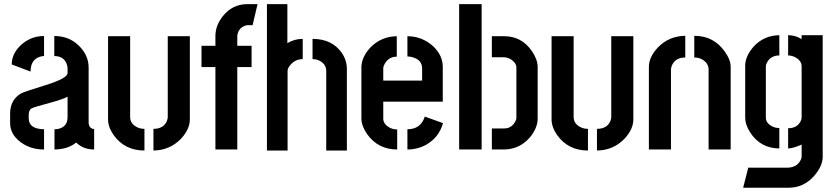

<svg xmlns="http://www.w3.org/2000/svg" viewBox="-20 -714 3985 917"><path d="M28.3 -126Q28.3 -71.3 81.1 -33.2Q127 0 190.4 0V-96.7Q118.2 -97.7 117.2 -147.5V-168Q118.2 -187.5 128.9 -195.3Q136.7 -201.2 220.7 -223.6Q279.3 -239.3 302.7 -252V-155.3Q302.7 -108.4 258.8 -98.6Q250 -96.7 240.2 -96.7V0Q304.7 -1 343.8 -33.2Q377.9 0 429.7 0V-97.7Q404.3 -99.6 403.3 -128.9V-391.6Q403.3 -450.2 356.4 -496.1Q309.6 -542 239.3 -542V-446.3Q283.2 -446.3 297.9 -410.2Q302.7 -398.4 302.7 -385.7V-365.2Q302.7 -339.8 195.3 -306.6Q93.8 -275.4 80.1 -267.6Q29.3 -237.3 28.3 -173.8ZM36.1 -406.2 126 -372.1Q126 -427.7 168.9 -442.4Q179.7 -446.3 190.4 -446.3V-542Q123 -542 74.2 -493.2Q36.1 -454.1 36.1 -406.2Z M496.1 -143.6V-541H601.6V-155.3Q601.6 -124 632.8 -107.4Q649.4 -98.6 669.9 -98.6V4.9Q575.2 4.9 522.5 -69.3Q496.1 -107.4 496.1 -143.6ZM712.9 4.9V-98.6Q761.7 -98.6 777.3 -136.7Q781.2 -146.5 781.2 -155.3V-541H886.7V-143.6Q886.7 -97.7 845.7 -52.7Q792 3.9 712.9 4.9Z M942.4 -393.6V-495.1H1008.8V-543Q1008.8 -591.8 1044.9 -637.7Q1089.8 -693.4 1160.2 -694.3H1210L1186.5 -593.8H1160.2Q1118.2 -585 1113.3 -543V-495.1H1181.6V-393.6H1113.3V0H1008.8V-393.6Z M1254.9 4.9V-694.3H1352.5V-507.8Q1385.7 -528.3 1425.8 -528.3V-431.6Q1385.7 -431.6 1361.3 -396.5Q1353.5 -384.8 1353.5 -375V4.9ZM1472.7 -431.6V-528.3Q1565.4 -528.3 1612.3 -461.9Q1636.7 -425.8 1636.7 -384.8V4.9H1538.1V-375Q1538.1 -404.3 1511.7 -420.9Q1494.1 -431.6 1472.7 -431.6Z M1706.1 -147.5V-395.5Q1708 -443.4 1750 -488.3Q1801.8 -540 1875 -541V-443.4Q1836.9 -443.4 1817.4 -409.2Q1810.5 -397.5 1810.5 -387.7V-329.1H1996.1V-386.7Q1996.1 -427.7 1951.2 -440.4Q1938.5 -444.3 1925.8 -444.3V-541Q1995.1 -541 2048.8 -493.2Q2093.8 -450.2 2094.7 -396.5V-228.5H1810.5V-147.5Q1810.5 -122.1 1838.9 -105.5Q1856.4 -95.7 1877 -95.7V0Q1786.1 0 1733.4 -73.2Q1706.1 -113.3 1706.1 -147.5ZM1925.8 0V-96.7Q1982.4 -96.7 2003.9 -144.5Q2006.8 -151.4 2008.8 -157.2L2095.7 -126Q2078.1 -59.6 2016.6 -23.4Q1974.6 0 1925.8 0Z M2172.9 0V-694.3H2280.3V0ZM2329.1 0V-100.6H2387.7Q2422.9 -100.6 2440.4 -132.8Q2446.3 -142.6 2446.3 -149.4V-391.6Q2446.3 -412.1 2422.9 -428.7Q2406.2 -439.5 2388.7 -440.4H2329.1V-541H2388.7Q2471.7 -541 2520.5 -469.7Q2546.9 -431.6 2547.9 -395.5V-147.5Q2547.9 -102.5 2509.8 -56.6Q2460.9 -1 2387.7 0Z M2614.3 -143.6V-541H2719.7V-155.3Q2719.7 -124 2751 -107.4Q2767.6 -98.6 2788.1 -98.6V4.9Q2693.4 4.9 2640.6 -69.3Q2614.3 -107.4 2614.3 -143.6ZM2831.1 4.9V-98.6Q2879.9 -98.6 2895.5 -136.7Q2899.4 -146.5 2899.4 -155.3V-541H3004.9V-143.6Q3004.9 -97.7 2963.9 -52.7Q2910.2 3.9 2831.1 4.9Z M3079.1 0V-394.5Q3079.1 -441.4 3122.1 -487.3Q3174.8 -542 3252.9 -543V-439.5Q3208 -439.5 3190.4 -404.3Q3184.6 -392.6 3184.6 -381.8V0ZM3295.9 -439.5V-543Q3388.7 -543 3441.4 -467.8Q3469.7 -428.7 3469.7 -394.5V0H3364.3V-381.8Q3364.3 -411.1 3335.9 -428.7Q3318.4 -439.5 3295.9 -439.5Z M3529.3 182.6 3553.7 86.9H3742.2Q3788.1 85 3804.7 48.8Q3808.6 41 3808.6 35.2V-23.4Q3769.5 -5.9 3744.1 -4.9V-101.6Q3787.1 -101.6 3803.7 -134.8Q3808.6 -144.5 3808.6 -153.3V-397.5Q3808.6 -423.8 3778.3 -440.4Q3761.7 -449.2 3744.1 -449.2V-545.9Q3778.3 -545.9 3808.6 -527.3V-545.9H3909.2V35.2Q3909.2 77.1 3871.1 123Q3821.3 181.6 3749 182.6ZM3539.1 -151.4V-401.4Q3540 -447.3 3580.1 -492.2Q3628.9 -544.9 3702.1 -545.9V-449.2Q3660.2 -449.2 3642.6 -414.1Q3637.7 -405.3 3637.7 -398.4V-152.3Q3637.7 -127 3666 -111.3Q3682.6 -102.5 3702.1 -102.5V-4.9Q3611.3 -5.9 3562.5 -82Q3539.1 -119.1 3539.1 -151.4Z"/></svg>

Font: Post No Bills Colombo
Style: Bold
Weight: 800
Designer: Kosala Senevirathne, Siva Puranthara, Lasantha Premarathna, Tharique Azeez
Foundry: Mooniak
Version: Version 1.220 ; ttfautohint (v1.5)